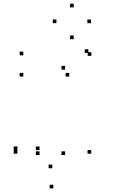

<svg xmlns="http://www.w3.org/2000/svg" viewBox="-20 -827 660 1052"><path d="M480.5 -521V-541H460.5V-521ZM464.3 -537.1V-557.1H444.3V-537.1ZM107.6 -524.2V-544.2H87.6V-524.2ZM107.6 -407.5V-427.5H87.6V-407.5ZM359.3 -407.5V-427.5H339.3V-407.5ZM336.8 -445.8V-465.8H316.8V-445.8ZM336.8 22.3V2.3H316.8V22.3ZM266.4 94.9V74.9H246.4V94.9ZM196.6 22.3V2.3H176.6V22.3ZM196.6 -4.5V-24.5H176.6V-4.5ZM75.2 -4.5V-24.5H55.2V-4.5ZM75.2 15.2V-4.8H55.2V15.2ZM272.1 205.3V185.3H252.1V205.3ZM479.7 15.2V-4.8H459.7V15.2ZM478.6 -700.1V-720.1H458.6V-700.1ZM383.9 -786.6V-806.6H363.9V-786.6ZM289.2 -700.1V-720.1H269.2V-700.1ZM383.9 -612.3V-632.3H363.9V-612.3Z"/></svg>

Font: Monaspace Neon Dots Var
Style: Regular
Weight: 400
Designer: Riley Cran and the Lettermatic Team
Version: Version 1.100 (Monaspace Neon Dots)